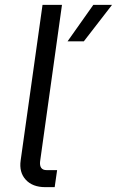

<svg xmlns="http://www.w3.org/2000/svg" viewBox="-20 -770 481 790"><path d="M166 0Q114 0 86 -30.5Q58 -61 65 -110L155 -750H235L145 -106Q143 -89 149.5 -79.5Q156 -70 172 -70H215L205 0ZM325 -600H258L364 -750H441Z"/></svg>

Font: Finlandica
Style: Italic
Weight: 400
Italic angle: -8°
Designer: Niklas Ekholm, Juho Hiilivirta, Jaakko Suomalainen
Foundry: Helsinki Type Studio
Version: Version 1.064